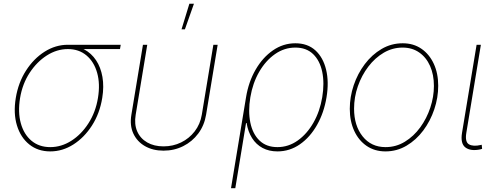

<svg xmlns="http://www.w3.org/2000/svg" viewBox="-20 -780 2601 1004"><path d="M242.7 11.7Q178.2 11.7 133.1 -24.7Q87.9 -61 68.6 -124Q49.3 -187 62.5 -267.6Q75.7 -348.1 116 -410.9Q156.2 -473.6 213.4 -509.8Q270.5 -545.9 335 -545.9H611.3L607.4 -523.4H385.7H335Q277.3 -523.4 224.9 -490Q172.4 -456.5 134.8 -398.9Q97.2 -341.3 85 -267.6Q72.8 -193.4 88.9 -135.3Q105 -77.1 144.8 -43.9Q184.6 -10.7 242.7 -10.7Q300.8 -10.7 353 -43.9Q405.3 -77.1 442.6 -135.3Q480 -193.4 492.2 -267.6Q504.4 -341.3 488 -399.2Q471.7 -457 432.1 -490.2Q392.6 -523.4 335 -523.4L334.5 -542Q382.3 -542 420.2 -521.7Q458 -501.5 482.4 -464.8Q506.8 -428.2 515.6 -377.9Q524.4 -327.6 514.6 -267.6Q501.5 -187 461.2 -124Q420.9 -61 364 -24.7Q307.1 11.7 242.7 11.7Z M835 7.8Q779.3 7.8 738 -15.9Q696.8 -39.6 677.2 -81.8Q657.7 -124 667 -179.7L727.5 -545.9H750L689.5 -179.7Q681.2 -130.4 697.5 -93Q713.9 -55.7 749.8 -35.2Q785.6 -14.6 835 -14.6Q884.8 -14.6 927 -35.2Q969.2 -55.7 998 -93Q1026.9 -130.4 1035.2 -179.7L1095.7 -545.9H1118.2L1057.6 -179.7Q1048.3 -124 1016.8 -81.8Q985.4 -39.6 938.2 -15.9Q891.1 7.8 835 7.8ZM929.2 -626.5 970.2 -760.3H994.1L946.8 -626.5Z M1188 204.1 1266.6 -271.5Q1279.8 -352.1 1316.7 -415.8Q1353.5 -479.5 1407.2 -516.6Q1460.9 -553.7 1524.4 -553.7Q1588.4 -553.7 1629.2 -516.6Q1669.9 -479.5 1685.3 -415.5Q1700.7 -351.6 1687.5 -271.5Q1674.3 -190.9 1637.9 -126.7Q1601.6 -62.5 1548.3 -25.4Q1495.1 11.7 1430.7 11.7Q1386.7 11.7 1353 -6.3Q1319.3 -24.4 1298.1 -57.9Q1276.9 -91.3 1269.5 -136.7H1266.6L1210.4 204.1ZM1430.7 -10.7Q1488.3 -10.7 1536.9 -45.2Q1585.4 -79.6 1619.1 -138.7Q1652.8 -197.8 1665 -271.5Q1677.2 -345.2 1665 -404.1Q1652.8 -462.9 1617.4 -497.1Q1582 -531.2 1524.4 -531.2Q1466.8 -531.2 1418 -497.1Q1369.1 -462.9 1335.2 -404.1Q1301.3 -345.2 1289.1 -271.5Q1276.9 -197.8 1289.1 -138.7Q1301.3 -79.6 1336.9 -45.2Q1372.6 -10.7 1430.7 -10.7Z M1995.6 11.7Q1939.5 11.7 1897.5 -16.8Q1855.5 -45.4 1832.3 -95.7Q1809.1 -146 1809.1 -210.9Q1809.1 -273.4 1829.6 -334.2Q1850.1 -395 1887.5 -444.6Q1924.8 -494.1 1975.3 -523.9Q2025.9 -553.7 2085.9 -553.7Q2142.1 -553.7 2183.6 -525.1Q2225.1 -496.6 2248.3 -446.5Q2271.5 -396.5 2271.5 -331.5Q2271.5 -269.5 2251 -208.5Q2230.5 -147.5 2193.4 -97.7Q2156.2 -47.9 2105.7 -18.1Q2055.2 11.7 1995.6 11.7ZM1996.1 -10.7Q2051.3 -10.7 2097.4 -39.1Q2143.6 -67.4 2177.5 -114Q2211.4 -160.6 2230.2 -217.3Q2249 -273.9 2249 -330.6Q2249 -389.6 2229 -434.8Q2209 -480 2172.1 -505.6Q2135.3 -531.2 2085.4 -531.2Q2032.7 -531.2 1986.8 -504.4Q1940.9 -477.5 1906 -431.6Q1871.1 -385.7 1851.3 -328.9Q1831.5 -272 1831.5 -211.9Q1831.5 -123 1876.2 -66.9Q1920.9 -10.7 1996.1 -10.7Z M2492.2 1Q2441.9 11.7 2414.3 -8.5Q2386.7 -28.8 2396 -85.4L2472.2 -545.9H2494.6L2418.5 -85.4Q2410.6 -37.6 2432.6 -25.1Q2454.6 -12.7 2494.6 -22Q2498 -22.9 2496.8 -22.7Q2495.6 -22.5 2499 -22.9L2501 -1.5Q2499 -1 2496.8 -0.5Q2494.6 0 2492.2 1Z"/></svg>

Font: Inter Thin
Style: Italic
Weight: 250
Italic angle: -9.3988°
Designer: Rasmus Andersson
Foundry: rsms
Version: Version 4.001;git-66647c0bb